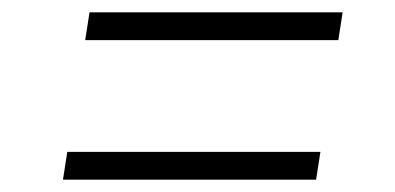

<svg xmlns="http://www.w3.org/2000/svg" viewBox="-20 -486 640 311"><path d="M118 -421 125 -466H535L528 -421ZM82 -195 89 -240H499L492 -195Z"/></svg>

Font: JetBrains Mono Thin
Style: Italic
Weight: 100
Italic angle: -9°
Monospace: yes
Designer: Philipp Nurullin, Konstantin Bulenkov
Foundry: JetBrains
Version: Version 2.305; ttfautohint (v1.8.4.7-5d5b)